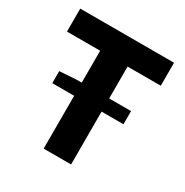

<svg xmlns="http://www.w3.org/2000/svg" viewBox="-153 -775 862 897"><g transform="rotate(30 278.0 -326.0)"><path d="M204 0V-285H86V-350L180 -356H204V-528H25V-652H531V-528H352V-356H470V-285H352V0Z"/></g></svg>

Font: Font
Style: ¶
Weight: 700
Designer: Paul D. Hunt
Foundry: Adobe Systems Incorporated
Version: Version 3.000